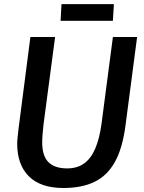

<svg xmlns="http://www.w3.org/2000/svg" viewBox="-20 -932 718 960"><path d="M297 8Q183 8 124.5 -50.2Q66 -108.5 66 -213Q66 -226 67.8 -243.5Q69.5 -261 73 -291L132 -747H255.5L197.5 -309Q195 -284 193 -261.5Q191 -239 191 -219.5Q191 -152.5 222.2 -121.2Q253.5 -90 315.5 -90Q367 -90 401.5 -115.5Q436 -141 456.8 -190.5Q477.5 -240 487.5 -312.5L544.5 -747H665.5L607 -301Q599.5 -245.5 586.2 -200.2Q573 -155 554 -121.5Q516 -53.5 452.5 -22.8Q389 8 297 8ZM283 -828 287.5 -911.5H549.5L544.5 -828Z"/></svg>

Font: Merriweather Sans Medium
Style: Italic
Weight: 500
Italic angle: -7.5°
Designer: Eben Sorkin
Foundry: Eben Sorkin
Version: Version 2.001